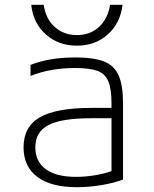

<svg xmlns="http://www.w3.org/2000/svg" viewBox="-20 -769 640 799"><path d="M300 10Q192 10 135 -33Q78 -76 78 -156Q78 -242 146 -281Q214 -320 361 -320H444V-339Q444 -398 431 -430Q418 -462 385.5 -474Q353 -486 292 -486Q190 -486 107 -453V-499Q145 -514 191.5 -522Q238 -530 294 -530Q370 -530 413 -513Q456 -496 474 -454.5Q492 -413 492 -340V-22Q457 -8 404 1Q351 10 300 10ZM444 -277H360Q236 -277 181.5 -248.5Q127 -220 127 -156Q127 -97 170.5 -65Q214 -33 296 -33Q334 -33 374 -39.5Q414 -46 444 -57ZM300 -579Q223 -579 170.5 -626Q118 -673 110 -749H162Q170 -691 207.5 -657Q245 -623 300 -623Q355 -623 392 -657Q429 -691 438 -749H490Q481 -673 429 -626Q377 -579 300 -579Z"/></svg>

Font: M PLUS Code Latin 60 Light
Style: Regular
Weight: 300
Width: 7
Monospace: yes
Designer: Coji Morishita
Foundry: UNDERFOREST DESIGN
Version: Version 1.005; ttfautohint (v1.8.3)